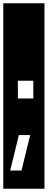

<svg xmlns="http://www.w3.org/2000/svg" viewBox="-32 -937 291 1170"><path d="M152 -114H83L30 102H99ZM77 -337H171V-445H77ZM-12 -917H239V213H-12Z"/></svg>

Font: Zilla Slab Regular Highlight
Style: Regular
Weight: 410
Designer: Typotheque Type Foundry
Foundry: Typotheque type foundry
Version: Version 1.0; 2017